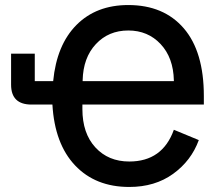

<svg xmlns="http://www.w3.org/2000/svg" viewBox="-20 -730 872 762"><path d="M789 -349V-315H307V-297Q307 -201 358.5 -145Q410 -89 493 -89Q625 -89 670 -215L769 -174Q739 -92 667 -40Q595 12 493 12Q359 12 278 -73.5Q197 -159 188 -315H105Q24 -315 24 -394V-517H118V-408H191Q205 -552 283.5 -631Q362 -710 489 -710Q630 -710 709.5 -617.5Q789 -525 789 -349ZM308 -411V-408H670V-411Q668 -501 617.5 -555Q567 -609 489 -609Q411 -609 360.5 -555Q310 -501 308 -411Z"/></svg>

Font: IBM Plex Sans Medm
Style: Regular
Weight: 500
Designer: Mike Abbink, Paul van der Laan, Pieter van Rosmalen
Foundry: Bold Monday
Version: Version 3.005